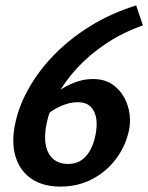

<svg xmlns="http://www.w3.org/2000/svg" viewBox="-20 -680 550 712"><path d="M324 -387Q366 -387 394.5 -368.5Q423 -350 439.5 -320.5Q456 -291 460.5 -257Q465 -223 457 -191Q444 -135 408.5 -88.5Q373 -42 320.5 -15Q268 12 204 12Q139 12 96 -17.5Q53 -47 37 -101.5Q21 -156 38 -229Q52 -292 89 -356.5Q126 -421 183 -479Q240 -537 316 -584Q392 -631 485 -660L510 -586Q432 -558 370.5 -516.5Q309 -475 264 -425.5Q219 -376 191 -324Q163 -272 153 -223Q143 -175 150 -141Q157 -107 178.5 -89.5Q200 -72 232 -72Q262 -72 282 -86Q302 -100 315 -124Q328 -148 334 -179Q341 -212 337 -239.5Q333 -267 316.5 -284Q300 -301 268 -301Q237 -301 203 -285.5Q169 -270 146 -247L129 -283Q159 -315 191.5 -338.5Q224 -362 257.5 -374.5Q291 -387 324 -387Z"/></svg>

Font: Ysabeau
Style: Bold Italic
Weight: 700
Italic angle: -12°
Designer: Christian Thalmann (Catharsis Fonts)
Version: Version 2.002